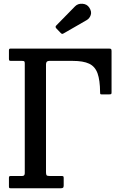

<svg xmlns="http://www.w3.org/2000/svg" viewBox="-20 -1011 656 1031"><path d="M98.5 -684H40Q33 -684 30.5 -685.8Q28 -687.5 28 -695V-740.5Q28 -750 35.5 -750H567Q575 -750 577 -747Q579 -744 579 -735.5V-514Q579 -506.5 575.5 -505.2Q572 -504 565 -504H527.5Q520 -504 518.8 -506.2Q517.5 -508.5 517.5 -516Q517 -580.5 503.8 -617.2Q490.5 -654 458.8 -669Q427 -684 371 -684H244Q227 -684 227 -665.5V-86Q227 -74 230.2 -70Q233.5 -66 246 -66H308Q315.5 -66 318.8 -64.8Q322 -63.5 322 -56V-15Q322 -5.5 318.2 -2.8Q314.5 0 305.5 0H40.5Q33 0 30.5 -1.2Q28 -2.5 28 -10V-57Q28 -63.5 31.2 -64.8Q34.5 -66 41.5 -66H99.5Q113 -66 113 -81V-669Q113 -679 110.5 -681.5Q108 -684 98.5 -684ZM305 -835 282.5 -858.5Q274.5 -867 282.5 -874.5L383 -977Q398 -992.5 422.8 -990.8Q447.5 -989 459.5 -970Q473.5 -948.5 467.2 -930.2Q461 -912 445.5 -903L324 -833Q317.5 -829 314 -829Q310.5 -829 305 -835Z"/></svg>

Font: Besley* Narrow Medium
Style: Regular
Weight: 500
Width: 4
Designer: Owen Earl
Foundry: indestructible type*
Version: Version 3.000; ttfautohint (v1.8.3)